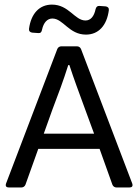

<svg xmlns="http://www.w3.org/2000/svg" viewBox="-20 -830 613 850"><path d="M211.9 -748C259.8 -748 285.2 -676.8 360.4 -676.8C416 -676.8 453.1 -716.8 461.9 -785.2C462.9 -794.9 457 -800.8 447.3 -801.8L420.9 -803.7C411.1 -804.7 406.2 -799.8 403.3 -790C396.5 -756.8 380.9 -739.3 358.4 -739.3C310.5 -739.3 285.2 -809.6 210 -809.6C154.3 -809.6 117.2 -769.5 108.4 -702.1C107.4 -692.4 113.3 -686.5 123 -685.5L149.4 -683.6C159.2 -682.6 164.1 -687.5 166 -698.2C172.9 -730.5 189.5 -748 211.9 -748ZM496.1 0H552.7C564.5 0 569.3 -5.9 565.4 -17.6L338.9 -612.3C335.9 -620.1 329.1 -625 320.3 -625H252C243.2 -625 236.3 -620.1 233.4 -612.3L6.8 -17.6C2.9 -5.9 7.8 0 19.5 0H74.2C83 0 89.8 -4.9 92.8 -12.7L149.4 -170.9H420.9L477.5 -12.7C480.5 -4.9 487.3 0 496.1 0ZM173.8 -238.3 211.9 -344.7C237.3 -411.1 260.7 -473.6 282.2 -542H287.1C309.6 -473.6 324.2 -435.5 357.4 -344.7L396.5 -238.3Z"/></svg>

Font: Ed Sans Neue
Style: Regular
Weight: 400
Designer: Stephen Hutchings
Version: Version 1.004;PS 001.004;hotconv 1.0.88;makeotf.lib2.5.64775